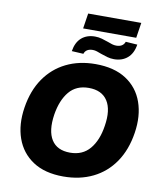

<svg xmlns="http://www.w3.org/2000/svg" viewBox="-106 -1104 1017 1200"><g transform="rotate(10 402.0 -504.0)"><path d="M65 -371Q82 -481 135 -558Q188 -635 270 -675.5Q352 -716 456 -716Q575 -716 651 -666.5Q727 -617 757.5 -530.5Q788 -444 771 -335Q754 -225 701 -147.5Q648 -70 565.5 -29.5Q483 11 378 11Q260 11 184.5 -39Q109 -89 78.5 -175.5Q48 -262 65 -371ZM256 -361Q240 -256 275.5 -199.5Q311 -143 394 -143Q473 -143 519 -197.5Q565 -252 579 -345Q596 -449 559.5 -505.5Q523 -562 440 -562Q361 -562 316 -508Q271 -454 256 -361ZM340 -922 355 -1019H692L677 -922ZM563 -766Q541 -766 519.5 -772Q498 -778 479 -785Q464 -791 450 -795.5Q436 -800 424 -800Q380 -800 369 -766L295 -770Q304 -827 337.5 -856Q371 -885 423 -885Q445 -885 466.5 -879Q488 -873 507 -866Q522 -860 535.5 -856Q549 -852 562 -852Q605 -852 617 -886L691 -881Q682 -824 648 -795Q614 -766 563 -766Z"/></g></svg>

Font: Mulish Black
Style: Italic
Weight: 900
Italic angle: -9°
Designer: Vernon Adams
Foundry: Vernon Adams
Version: Version 3.603; ttfautohint (v1.8.3)